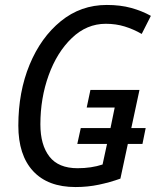

<svg xmlns="http://www.w3.org/2000/svg" viewBox="-20 -745 629 775"><path d="M285 10Q334 10 379 0.5Q424 -9 466 -24L496 -164H555L568 -228H510L543 -382H345L330 -311H443L426 -228H306L292 -164H412L394 -81Q349 -66 293 -66Q216 -66 179.5 -113Q143 -160 143 -243Q143 -349 176.5 -441.5Q210 -534 270 -591.5Q330 -649 407 -649Q448 -649 483.5 -638Q519 -627 552 -608L589 -681Q553 -701 509.5 -713Q466 -725 411 -725Q306 -725 225.5 -659.5Q145 -594 99.5 -484Q54 -374 54 -238Q54 -119 113.5 -54.5Q173 10 285 10Z"/></svg>

Font: Noto Sans UI SemiCondensed
Style: Italic
Weight: 400
Width: 4
Italic angle: -12°
Designer: Monotype Design Team
Foundry: Monotype Imaging Inc.
Version: Version 1.901